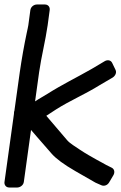

<svg xmlns="http://www.w3.org/2000/svg" viewBox="-49 -757 536 854"><path d="M115 -737C102 -737 88 -727 86 -712L77 -645C76 -637 73 -626 70 -611C58 -554 48 -498 39 -436L15 -264C14 -262 13 -260 13 -250L-29 52C-31 63 -24 77 -8 77H28C39 77 55 68 57 52L89 -179C96 -171 104 -162 114 -150L182 -72C201 -51 234 -26 286 4C320 24 339 34 375 55C376 55 376 56 377 56L402 67C413 72 428 68 436 55L455 23C463 10 460 -5 448 -11L424 -23C421 -24 414 -29 406 -33L382 -46C357 -60 332 -74 308 -90C286 -105 262 -119 250 -133L157 -242C169 -250 184 -260 200 -270C261 -309 330 -338 394 -378L452 -412C463 -419 471 -433 465 -446L450 -477C444 -490 429 -492 417 -485L358 -450C290 -411 229 -382 161 -339C144 -328 126 -319 107 -306L125 -436C135 -506 153 -575 163 -645L172 -712C174 -726 165 -737 151 -737Z"/></svg>

Font: Reckless Catfish
Style: HeavyIt
Weight: 400
Foundry: Cannot Into Space Fonts
Version: Version 0.2894